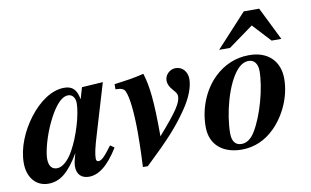

<svg xmlns="http://www.w3.org/2000/svg" viewBox="-94 -835 1609 994"><g transform="rotate(-10 710.5 -338.0)"><path d="M435 -127C394 -72 378 -57 362 -57C354 -57 350 -63 350 -72C350 -97 356 -126 380 -205L455 -456L344 -449L327 -390H326C317 -441 295 -462 252 -462C187 -462 119 -415 66 -345C15 -278 -21 -194 -21 -114C-21 -38 22 13 87 13C148 13 195 -24 251 -119C239 -78 237 -64 237 -50C237 -7 263 14 300 14C347 14 398 -18 456 -112ZM303 -373C303 -313 270 -202 231 -133C204 -84 172 -58 145 -58C119 -58 102 -75 102 -115C102 -153 123 -234 158 -305C186 -362 224 -420 266 -420C288 -420 303 -400 303 -373Z M513 -408C544 -408 556 -402 563 -389C579 -357 588 -272 588 -164C588 -160 588 -78 583 13H609C736 -108 784 -161 839 -241C879 -299 899 -353 899 -395C899 -430 876 -462 838 -462C808 -462 781 -437 781 -406C781 -389 788 -373 806 -353C821 -336 826 -328 826 -317C826 -282 799 -241 700 -128C700 -316 690 -395 669 -462C620 -450 595 -446 513 -435Z M1222 -462C1154 -462 1090 -435 1039 -385C979 -326 939 -235 939 -135C939 -37 1009 13 1103 13C1170 13 1229 -13 1278 -62C1339 -123 1383 -217 1383 -311C1383 -403 1323 -462 1226 -462ZM1264 -372C1264 -285 1227 -145 1178 -65C1157 -31 1133 -16 1107 -16C1077 -16 1058 -36 1058 -80C1058 -182 1097 -335 1157 -402C1176 -423 1196 -433 1217 -433C1246 -433 1264 -410 1264 -372ZM1404 -516 1318 -690H1237L1077 -516H1134L1265 -611L1353 -516Z"/></g></svg>

Font: XITS
Style: Bold Italic
Weight: 700
Italic angle: -16.33°
Designer: MicroPress Inc., with final additions and corrections provided by Coen Hoffman, Elsevier (retired)
Version: Version 1.105